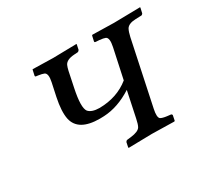

<svg xmlns="http://www.w3.org/2000/svg" viewBox="-97 -572 767 716"><g transform="rotate(-30 286.0 -214.5)"><path d="M410.2 -353Q418 -389.6 404.3 -396Q396 -399.4 379.4 -400.9L364.3 -401.9Q359.4 -402.3 359.4 -404.8Q359.4 -406.2 359.4 -407.2L364.3 -429.2L366.7 -431.2Q367.7 -431.2 459 -429.2L571.8 -431.2L572.3 -429.2L567.4 -407.2Q564.9 -403.3 561.5 -401.9L535.2 -400.9Q504.4 -399.9 495.1 -383.8Q489.3 -373 484.9 -353L426.8 -78.1Q419.4 -43.5 429.2 -36.1Q437 -31.2 456.1 -28.8L472.7 -26.9Q476.1 -24.9 476.6 -22L472.2 0L469.7 2Q468.8 2 374 0L273.4 2L272 0L276.4 -21Q278.8 -25.9 283.7 -26.9L300.3 -28.8Q333.5 -32.7 341.8 -46.9Q347.2 -56.6 351.6 -78.1L375 -189Q313.5 -149.4 252.4 -146.5Q244.1 -146 234.9 -146Q142.6 -146 129.4 -207Q122.6 -240.7 134.3 -296.9L146.5 -354Q153.8 -388.2 140.1 -395Q132.3 -398.4 115.2 -400.9L107.4 -401.9Q103.5 -402.3 103.5 -404.8Q103.5 -406.2 103.5 -407.2L108.4 -429.2L109.4 -431.2Q110.4 -431.2 197.3 -429.2L297.9 -431.2L298.3 -429.2L293.9 -408.2Q291.5 -403.3 286.6 -401.9L271 -400.9Q237.8 -398.9 229 -380.9Q225.1 -372.1 222.2 -358.9L208.5 -293Q192.4 -216.3 207 -196.8Q220.2 -181.6 253.4 -181.2Q329.6 -182.1 382.8 -225.1Z"/></g></svg>

Font: Linux Libertine Display Slanted O
Style: Slanted
Weight: 400
Designer: Philipp H. Poll
Foundry: Philipp H. Poll
Version: Version 5.0.9